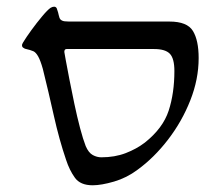

<svg xmlns="http://www.w3.org/2000/svg" viewBox="-20 -548 677 580"><path d="M259.8 11.7Q222.7 11.7 206.3 -11Q189.9 -33.7 179.7 -64.9Q158.7 -126.5 142.6 -198.7Q126.5 -271 109.4 -339.8Q102.1 -365.7 95.2 -377.7Q88.4 -389.6 81.1 -393.1Q76.7 -395 70.3 -397Q64 -398.9 55.2 -400.9Q52.7 -401.9 49.6 -404.3Q46.4 -406.7 46.4 -411.6Q46.4 -414.1 49.8 -419.9Q58.6 -434.6 74.7 -456.8Q90.8 -479 107.2 -498.5Q123.5 -518.1 132.8 -524.4Q138.7 -527.8 143.6 -527.8Q150.9 -527.8 152.8 -518.6Q155.8 -510.7 157.5 -502Q159.2 -493.2 162.6 -489.3Q167.5 -484.4 176 -483.6Q184.6 -482.9 189 -482.9H491.7Q545.4 -482.9 562.7 -454.6Q580.1 -426.3 580.1 -372.6Q580.1 -308.6 554.9 -244.9Q529.8 -181.2 487.8 -126.5Q445.8 -71.8 395.5 -35.2Q362.8 -10.7 324.5 0.5Q286.1 11.7 259.8 11.7ZM286.1 -72.8Q326.7 -72.8 359.6 -85.4Q392.6 -98.1 417.5 -117.2Q472.2 -160.6 489.5 -213.6Q506.8 -266.6 506.8 -333.5Q506.8 -371.1 493.2 -385.5Q479.5 -399.9 445.3 -399.9H181.2Q174.3 -399.9 174.3 -391.1Q174.3 -390.1 178.5 -367.2Q182.6 -344.2 189.5 -309.1Q196.3 -273.9 204.6 -234.6Q212.9 -195.3 221.9 -161.1Q231 -127 238.8 -106.9Q247.6 -86.4 260.3 -79.6Q272.9 -72.8 286.1 -72.8Z"/></svg>

Font: David Libre
Style: Regular
Weight: 400
Designer: Ismar David, J. Victor Gaultney, Annie Olsen and Meir Sadan
Foundry: Monotype Imaging Inc. & SIL International
Version: Version 1.100; ttfautohint (v1.8.4.7-5d5b)